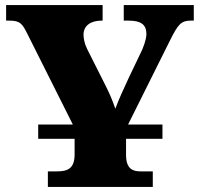

<svg xmlns="http://www.w3.org/2000/svg" viewBox="-20 -734 783 754"><path d="M466 -653H485C533 -653 555 -638 555 -600C555 -593 553 -574 539 -540L485 -427C465 -384 446 -343 433 -307C422 -338 414 -359 396 -395L322 -542C312 -562 308 -583 308 -598C308 -633 336 -653 379 -653H383V-714H4V-653H17C60 -653 68 -640 88 -600L266 -245H130V-189H273V-128C273 -72 246 -61 203 -61H168V0H580V-61H532C501 -61 475 -71 475 -126V-189H618V-245H483L648 -576C679 -638 691 -653 729 -653H741V-714H466Z"/></svg>

Font: UArctic Serif Black
Style: Regular
Weight: 900
Designer: Customization by Puisto advertising & original work Monotype Design Team
Foundry: Monotype Imaging Inc.
Version: Version 2.004